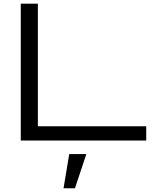

<svg xmlns="http://www.w3.org/2000/svg" viewBox="-20 -770 852 1052"><path d="M93.8 -750H187.5V-78.1H781.2V0H93.8ZM390.6 261.7H328.1L359.4 74.2H453.1Z"/></svg>

Font: Michroma+
Style: Regular
Weight: 400
Designer: beogot
Foundry: beogot
Version: Version